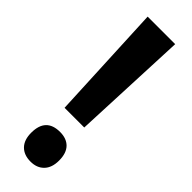

<svg xmlns="http://www.w3.org/2000/svg" viewBox="-247 -727 751 751"><g transform="rotate(45 128.5 -351.5)"><path d="M183.1 -231.9H74.2L51.8 -713.9H204.1ZM50.8 -70.8Q50.8 -152.8 128.9 -152.8Q165 -152.8 185.1 -132.1Q205.1 -111.3 205.1 -70.8Q205.1 -31.2 184.3 -10Q163.6 11.2 128.9 11.2Q92.3 11.2 71.5 -10Q50.8 -31.2 50.8 -70.8Z"/></g></svg>

Font: Open Sans Condensed
Style: Bold
Weight: 700
Width: 3
Designer: Monotype Design Team
Foundry: Monotype Imaging Inc.
Version: Version 3.003; ttfautohint (v1.8.4)